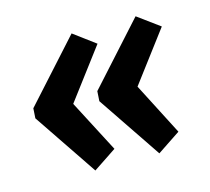

<svg xmlns="http://www.w3.org/2000/svg" viewBox="-72 -549 657 600"><g transform="rotate(-15 256.5 -248.5)"><path d="M276 -413 154 -251 242 -82 167 -32 28 -238 30 -270 206 -465ZM484 -413 362 -251 449 -82 374 -32 235 -238 237 -270 413 -465Z"/></g></svg>

Font: Ezarion
Style: Bold Italic
Weight: 700
Italic angle: -8°
Designer: Natanael Gama
Version: Version 1.001;PS 001.001;hotconv 1.0.70;makeotf.lib2.5.58329